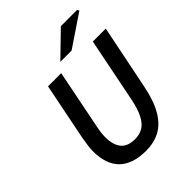

<svg xmlns="http://www.w3.org/2000/svg" viewBox="-240 -974 1112 1112"><g transform="rotate(-45 316.0 -418.0)"><path d="M297 12Q189 12 133 -42Q77 -96 77 -205Q77 -227 81 -253Q85 -279 89 -304L159 -654H267L194 -288Q185 -246 185 -211Q185 -148 212.5 -114.5Q240 -81 301 -81Q336 -81 364 -97Q392 -113 413 -153Q434 -193 448 -264L526 -654H632L553 -264Q533 -162 497.5 -101.5Q462 -41 412 -14.5Q362 12 297 12ZM310 -704 458 -848H591L598 -836L402 -704Z"/></g></svg>

Font: Source Sans 3 Semibold
Style: Italic
Weight: 600
Italic angle: -11°
Designer: Paul D. Hunt
Foundry: Adobe
Version: Version 3.052;hotconv 1.1.0;makeotfexe 2.6.0